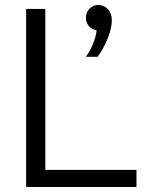

<svg xmlns="http://www.w3.org/2000/svg" viewBox="-20 -751 604 771"><path d="M528 0H85V-715H162V-69H528ZM372 -523H325Q346 -552 358 -586.5Q370 -621 368 -645L376 -629Q354 -629 339.5 -643.5Q325 -658 325 -680Q325 -701 339.5 -716Q354 -731 374 -731Q398 -731 413.5 -714Q429 -697 429 -670Q429 -648 421 -621.5Q413 -595 400 -569Q387 -543 372 -523Z"/></svg>

Font: Wix Madefor Display
Style: Regular
Weight: 400
Designer: Dalton Maag Ltd
Foundry: Dalton Maag Ltd
Version: Version 3.100